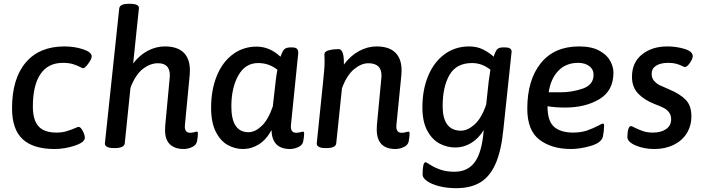

<svg xmlns="http://www.w3.org/2000/svg" viewBox="-20 -773 3690 1005"><path d="M43 -206Q43 -361 114.5 -445.5Q186 -530 317 -530Q370 -530 415 -515Q460 -500 460 -478Q460 -465 442.5 -440.5Q425 -416 415 -416Q411 -416 402 -421Q383 -431 361.5 -437.5Q340 -444 309 -444Q232 -444 192 -385.5Q152 -327 152 -215Q152 -145 181.5 -112Q211 -79 276 -79Q305 -79 328 -86Q351 -93 377 -104Q382 -106 385.5 -107.5Q389 -109 391 -109Q402 -109 413 -88Q424 -67 424 -52Q424 -28 371 -10.5Q318 7 266 7Q154 7 98.5 -44.5Q43 -96 43 -206Z M844 -92Q844 -108 845 -117L868 -363Q869 -369 869 -379Q869 -442 807 -442Q766 -442 727.5 -412Q689 -382 663 -314L633 -23Q632 -11 619 -4.5Q606 2 584 2H573Q551 2 539.5 -5Q528 -12 529 -22L604 -728Q607 -753 652 -753H663Q686 -753 697.5 -746.5Q709 -740 707 -728L677 -441Q711 -485 754 -507.5Q797 -530 843 -530Q908 -530 941 -498Q974 -466 974 -405Q974 -389 973 -381L948 -119Q944 -78 975 -78Q986 -78 996 -81Q1006 -84 1009 -84Q1016 -84 1016 -75Q1016 -58 1011 -32Q1007 -13 985 -3Q963 7 942 7Q896 7 870 -17Q844 -41 844 -92Z M1085 -209Q1085 -302 1114.5 -375Q1144 -448 1198.5 -488.5Q1253 -529 1323 -529Q1392 -529 1448 -476Q1458 -504 1467 -514Q1476 -524 1499 -525H1507Q1527 -525 1534.5 -517.5Q1542 -510 1541 -494L1503 -119Q1499 -78 1530 -78Q1542 -78 1552 -81Q1562 -84 1565 -84Q1572 -84 1572 -75Q1572 -58 1567 -32Q1563 -13 1541 -3Q1519 7 1498 7Q1404 7 1401 -92Q1374 -42 1335 -17.5Q1296 7 1251 7Q1210 7 1172 -14Q1134 -35 1109.5 -83.5Q1085 -132 1085 -209ZM1408 -216 1423 -348Q1428 -390 1432 -408Q1388 -443 1331 -443Q1264 -443 1227.5 -378Q1191 -313 1191 -216Q1191 -81 1281 -81Q1315 -81 1349.5 -113.5Q1384 -146 1408 -216Z M2124 -75Q2124 -58 2119 -32Q2115 -13 2093 -3Q2071 7 2050 7Q1952 7 1952 -96Q1952 -112 1953 -120L1976 -363Q1977 -368 1977 -377Q1977 -442 1908 -442Q1871 -442 1833 -410.5Q1795 -379 1770 -311L1740 -23Q1739 -11 1726.5 -4.5Q1714 2 1692 2H1681Q1659 2 1648 -5Q1637 -12 1638 -23L1670 -333Q1679 -416 1679 -448Q1679 -466 1678.5 -475Q1678 -484 1678 -489Q1678 -504 1702 -510Q1726 -516 1752 -516Q1780 -516 1780 -446V-435Q1814 -481 1859 -505.5Q1904 -530 1951 -530Q2016 -530 2049 -498Q2082 -466 2082 -405Q2082 -389 2081 -381L2055 -119Q2051 -78 2082 -78Q2094 -78 2104 -81Q2114 -84 2117 -84Q2124 -84 2124 -75Z M2658 -503 2615 -97Q2604 16 2574 84Q2544 152 2493.5 182Q2443 212 2368 212Q2319 212 2278.5 201.5Q2238 191 2215 174.5Q2192 158 2192 141Q2192 76 2208 76Q2211 76 2232.5 90Q2254 104 2285.5 115Q2317 126 2359 126Q2429 126 2466 74.5Q2503 23 2512 -92Q2484 -47 2445.5 -24Q2407 -1 2363 -1Q2320 -1 2281 -21.5Q2242 -42 2216.5 -89Q2191 -136 2191 -211Q2191 -304 2221.5 -376.5Q2252 -449 2307.5 -489.5Q2363 -530 2436 -530Q2477 -530 2509.5 -513.5Q2542 -497 2564 -476Q2573 -504 2582 -514.5Q2591 -525 2615 -525H2623Q2658 -525 2658 -503ZM2547 -408Q2503 -443 2451 -443Q2369 -443 2333 -381Q2297 -319 2297 -218Q2297 -89 2393 -89Q2428 -89 2464.5 -122Q2501 -155 2525 -226L2538 -347Q2545 -399 2547 -408Z M2846 -217V-215Q2846 -139 2880.5 -109Q2915 -79 2980 -79Q3021 -79 3053 -90Q3085 -101 3115 -117Q3131 -126 3135 -126Q3139 -126 3140.5 -124Q3142 -122 3142 -114Q3142 -89 3136 -59Q3129 -26 3073 -9.5Q3017 7 2969 7Q2868 7 2804 -41.5Q2740 -90 2740 -204Q2740 -354 2810.5 -442Q2881 -530 3011 -530Q3076 -530 3116.5 -508Q3157 -486 3174 -454.5Q3191 -423 3191 -393Q3191 -298 3117.5 -254Q3044 -210 2938 -210Q2886 -210 2846 -217ZM2852 -290H2916Q2975 -290 3031 -309.5Q3087 -329 3087 -382Q3087 -410 3064.5 -427Q3042 -444 3006 -444Q2943 -444 2903 -403Q2863 -362 2852 -290Z M3264 -56Q3264 -81 3269 -97Q3274 -113 3282 -113Q3288 -113 3302 -105Q3324 -94 3346 -86.5Q3368 -79 3398 -79Q3441 -79 3467 -97.5Q3493 -116 3493 -148Q3493 -171 3481.5 -185.5Q3470 -200 3453.5 -208.5Q3437 -217 3405 -229Q3352 -250 3320 -283.5Q3288 -317 3288 -371Q3288 -446 3340.5 -488Q3393 -530 3473 -530Q3520 -530 3563 -517Q3606 -504 3606 -479Q3606 -465 3591 -443.5Q3576 -422 3565 -422Q3562 -422 3548.5 -428.5Q3535 -435 3518.5 -439.5Q3502 -444 3478 -444Q3437 -444 3414 -429Q3391 -414 3391 -386Q3391 -364 3404 -349.5Q3417 -335 3431 -328Q3445 -321 3485 -304Q3538 -282 3568.5 -251.5Q3599 -221 3599 -165Q3599 -114 3574.5 -75Q3550 -36 3506 -14.5Q3462 7 3405 7Q3351 7 3307.5 -11.5Q3264 -30 3264 -56Z"/></svg>

Font: Asap-MediumItalic
Style: Italic
Weight: 500
Italic angle: -6°
Designer: Pablo Cosgaya
Foundry: Omnibus-Type
Version: Version 2.000; ttfautohint (v1.8)